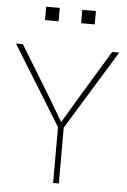

<svg xmlns="http://www.w3.org/2000/svg" viewBox="-61 -934 646 977"><g transform="rotate(5 261.5 -445.5)"><path d="M-2 -690.4H33.2L203.1 -412.1Q208 -403.3 229 -367.7Q250 -332 260.7 -314.5H262.7Q275.4 -334 321.3 -412.1L489.3 -690.4H525.4L277.3 -285.2V0H248V-285.2ZM134.8 -822.3V-890.6H204.1V-822.3ZM319.3 -822.3V-890.6H388.7V-822.3Z"/></g></svg>

Font: Gothic A1 Thin
Style: Regular
Weight: 250
Designer: HanYang I&C Co.,Ltd.
Foundry: HanYang I&C Co.,Ltd.
Version: Version 2.50